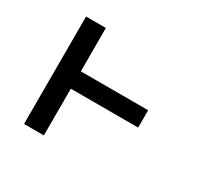

<svg xmlns="http://www.w3.org/2000/svg" viewBox="-117 -662 834 805"><g transform="rotate(30 300.0 -260.0)"><path d="M85 0V-520H181V-310H507V-226H181V0Z"/></g></svg>

Font: Iosevka Custom Medium Extended
Style: Regular
Weight: 500
Width: 7
Monospace: yes
Designer: Belleve Invis
Foundry: Belleve Invis
Version: Version 11.2.4; ttfautohint (v1.8.4)